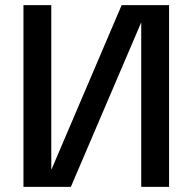

<svg xmlns="http://www.w3.org/2000/svg" viewBox="-20 -725 747 745"><path d="M71 0V-705H179V-68H180L452 -705H636V0H528V-636H527L255 0Z"/></svg>

Font: TikTok Sans 24pt Medium
Style: Regular
Weight: 500
Version: Version 4.000